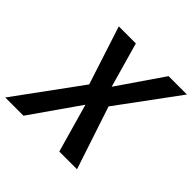

<svg xmlns="http://www.w3.org/2000/svg" viewBox="-233 -882 1050 1050"><g transform="rotate(45 292.5 -357.0)"><path d="M-53 0 221 -375 111 -714H243L317 -453L496 -714H638L381 -365L502 0H365L285 -282L88 0Z"/></g></svg>

Font: Noto Sans Display SemiBold
Style: Italic
Weight: 600
Italic angle: -12°
Designer: Monotype Design Team
Foundry: Monotype Imaging Inc.
Version: Version 2.003